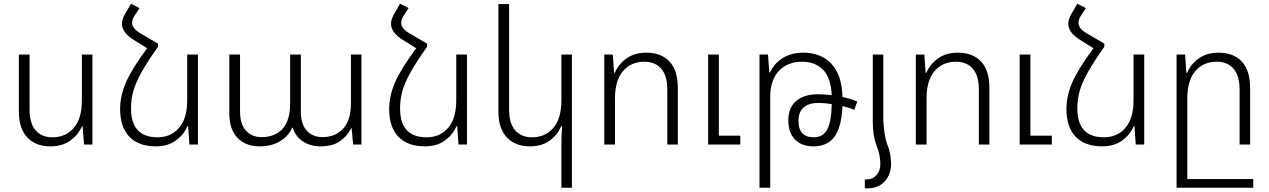

<svg xmlns="http://www.w3.org/2000/svg" viewBox="-20 -782 6868 1039"><path d="M480 0H435L427 -99H424Q403 -52 360 -21Q317 10 253 10Q173 10 127.5 -38.5Q82 -87 82 -180V-487H140V-189Q140 -114 173 -76.5Q206 -39 264 -39Q336 -39 379.5 -90Q423 -141 423 -239V-487H480Z M1051 -487V0H1005L998 -99H994Q974 -52 930.5 -21Q887 10 824 10Q730 10 680 -42Q630 -94 630 -192Q630 -261 660 -332.5Q690 -404 776 -521L704 -566Q640 -606 640 -653Q640 -680 660 -712L689 -762L735 -738L710 -700Q695 -678 695 -659Q695 -628 739 -602L835 -546V-529Q777 -447 745.5 -390.5Q714 -334 701.5 -289Q689 -244 689 -195Q689 -39 833 -39Q905 -39 949 -90Q993 -141 993 -239V-487Z M1221 -169V-487H1279V-178Q1279 -110 1311 -75Q1343 -40 1396 -40Q1468 -40 1509 -85Q1550 -130 1550 -222V-487H1608V-178Q1608 -110 1640 -75Q1672 -40 1725 -40Q1794 -40 1836.5 -85.5Q1879 -131 1879 -222V-487H1936V0H1891L1883 -88H1880Q1860 -46 1820 -18Q1780 10 1715 10Q1660 10 1619.5 -16.5Q1579 -43 1564 -91H1561Q1542 -46 1495.5 -18Q1449 10 1386 10Q1310 10 1265.5 -35.5Q1221 -81 1221 -169Z M2507 -487V0H2461L2454 -99H2450Q2430 -52 2386.5 -21Q2343 10 2280 10Q2186 10 2136 -42Q2086 -94 2086 -192Q2086 -261 2116 -332.5Q2146 -404 2232 -521L2160 -566Q2096 -606 2096 -653Q2096 -680 2116 -712L2145 -762L2191 -738L2166 -700Q2151 -678 2151 -659Q2151 -628 2195 -602L2291 -546V-529Q2233 -447 2201.5 -390.5Q2170 -334 2157.5 -289Q2145 -244 2145 -195Q2145 -39 2289 -39Q2361 -39 2405 -90Q2449 -141 2449 -239V-487Z M3018 234V-1Q3018 -55 3022 -99H3017Q2997 -52 2954.5 -21Q2912 10 2848 10Q2768 10 2722.5 -38.5Q2677 -87 2677 -180V-760H2735V-189Q2735 -114 2768 -76.5Q2801 -39 2859 -39Q2931 -39 2974.5 -90Q3018 -141 3018 -239V-487H3075V234Z M3250 -487H3296L3303 -388H3307Q3327 -435 3370.5 -466Q3414 -497 3477 -497Q3558 -497 3603 -449Q3648 -401 3648 -307V0H3591V-298Q3591 -373 3558 -410.5Q3525 -448 3467 -448Q3395 -448 3351.5 -397.5Q3308 -347 3308 -249V0H3250ZM3812 -487H3870V-48H3986V0H3812Z M4603 -188Q4570 -201 4539 -208Q4534 -94 4495.5 -42Q4457 10 4383 10Q4318 10 4282 -27Q4246 -64 4246 -130Q4246 -201 4289.5 -236.5Q4333 -272 4406 -272Q4439 -272 4481 -267Q4476 -362 4433.5 -405Q4391 -448 4320 -448Q4243 -448 4195.5 -399Q4148 -350 4148 -256V234H4090V-487H4136L4143 -390H4147Q4168 -437 4214.5 -467Q4261 -497 4326 -497Q4422 -497 4479 -437Q4536 -377 4539 -257Q4583 -248 4619 -233ZM4481 -219Q4445 -225 4407 -225Q4358 -225 4329.5 -201Q4301 -177 4301 -128Q4301 -39 4384 -39Q4433 -39 4456 -80.5Q4479 -122 4481 -219Z M4802 104Q4802 162 4767.5 199.5Q4733 237 4676 237H4660V189H4669Q4702 189 4723 165.5Q4744 142 4744 106Q4744 58 4723 4Q4703 -47 4703 -123V-487H4760V-123H4761Q4761 -100 4766.5 -63Q4772 -26 4781 -2Q4802 49 4802 104Z M4936 -487H4982L4989 -388H4993Q5013 -435 5056.5 -466Q5100 -497 5163 -497Q5244 -497 5289 -449Q5334 -401 5334 -307V0H5277V-298Q5277 -373 5244 -410.5Q5211 -448 5153 -448Q5081 -448 5037.5 -397.5Q4994 -347 4994 -249V0H4936ZM5498 -487H5556V-48H5672V0H5498Z M6172 -487V0H6126L6119 -99H6115Q6095 -52 6051.5 -21Q6008 10 5945 10Q5851 10 5801 -42Q5751 -94 5751 -192Q5751 -261 5781 -332.5Q5811 -404 5897 -521L5825 -566Q5761 -606 5761 -653Q5761 -680 5781 -712L5810 -762L5856 -738L5831 -700Q5816 -678 5816 -659Q5816 -628 5860 -602L5956 -546V-529Q5898 -447 5866.5 -390.5Q5835 -334 5822.5 -289Q5810 -244 5810 -195Q5810 -39 5954 -39Q6026 -39 6070 -90Q6114 -141 6114 -239V-487Z M6762 187V234H6371H6347V-487H6393L6400 -388H6404Q6424 -435 6467.5 -466Q6511 -497 6574 -497Q6655 -497 6700 -449Q6745 -401 6745 -307V0H6688V-298Q6688 -373 6655 -410.5Q6622 -448 6564 -448Q6492 -448 6448.5 -397.5Q6405 -347 6405 -249V187Z"/></svg>

Font: Noto Sans Armenian Light
Style: Regular
Weight: 300
Designer: Monotype Design team
Foundry: Monotype Imaging Inc.
Version: Version 1.000